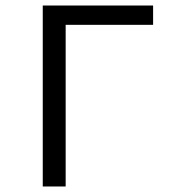

<svg xmlns="http://www.w3.org/2000/svg" viewBox="-20 -676 640 696"><path d="M135 0V-656H535V-586H218V0Z"/></svg>

Font: Source Code Pro
Style: Regular
Weight: 400
Monospace: yes
Designer: Paul D. Hunt, Teo Tuominen
Foundry: Adobe Systems Incorporated
Version: Version 2.030;PS 1.000;hotconv 16.6.51;makeotf.lib2.5.65220